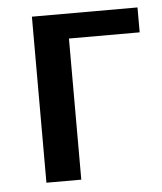

<svg xmlns="http://www.w3.org/2000/svg" viewBox="-43 -538 487 576"><g transform="rotate(-5 201.0 -250.0)"><path d="M74 -425V0H179V-425H392V-500H74Z"/></g></svg>

Font: Perun Medium
Style: Regular
Weight: 500
Foundry: Copyright (c) Stefan Peev, Context Ltd, 2016
Version: Version 1.089